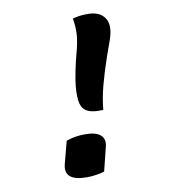

<svg xmlns="http://www.w3.org/2000/svg" viewBox="-81 -780 762 859"><g transform="rotate(-10 300.0 -350.5)"><path d="M369 -275H348Q320 -275 300.5 -283.5Q281 -292 273 -310Q263 -330 264.5 -377.5Q266 -425 286 -510L300 -565Q310 -605 311 -636Q312 -667 306 -701Q320 -705 335.5 -707.5Q351 -710 375 -710Q429 -710 451.5 -676.5Q474 -643 453 -581L427 -508Q403 -438 388.5 -383Q374 -328 369 -275ZM325 -3Q311 2 288.5 5.5Q266 9 245 9Q139 9 157 -65L184 -168Q223 -182 270 -182Q319 -182 340 -163Q361 -144 351 -108Z"/></g></svg>

Font: Recursive Mn Csl St SmB
Style: Italic
Weight: 600
Italic angle: -15°
Monospace: yes
Version: Version 1.079;hotconv 1.0.112;makeotfexe 2.5.65598; ttfautoh